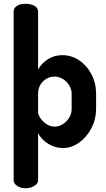

<svg xmlns="http://www.w3.org/2000/svg" viewBox="-20 -772 560 1013"><path d="M181 -712V-405Q198 -437 232 -459Q266 -481 308 -481Q357 -481 398 -453.5Q439 -426 463 -379.5Q487 -333 487 -278V-196Q487 -143 462.5 -96Q438 -49 398 -20Q358 9 312 9Q269 9 232.5 -14.5Q196 -38 181 -70V180Q181 196 161.5 208.5Q142 221 115 221Q88 221 70 208.5Q52 196 52 180V-712Q52 -730 69.5 -741Q87 -752 113 -752Q143 -752 162 -741Q181 -730 181 -712ZM267 -368Q246 -368 226 -357Q206 -346 193.5 -325.5Q181 -305 181 -278V-178Q181 -167 193 -149Q205 -131 225 -117.5Q245 -104 269 -104Q292 -104 312.5 -117.5Q333 -131 345.5 -152Q358 -173 358 -196V-278Q358 -300 345.5 -321Q333 -342 312 -355Q291 -368 267 -368Z"/></svg>

Font: Dosis
Style: Regular
Weight: 400
Designer: Edgar Tolentino, Pablo Impallari, Igino Marini
Foundry: Edgar Tolentino, Pablo Impallari, Igino Marini
Version: Version 1.007;Glyphs 3.1.1 (3134)